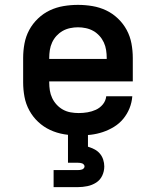

<svg xmlns="http://www.w3.org/2000/svg" viewBox="-20 -548 640 788"><path d="M303 8Q273 8 243 3Q213 -2 186 -14.5Q159 -27 137 -47.5Q115 -68 100.5 -94.5Q86 -121 80.5 -150.5Q75 -180 75 -210V-310Q75 -340 80.5 -369.5Q86 -399 100 -425Q114 -451 136 -472Q158 -493 184.5 -505.5Q211 -518 240.5 -523Q270 -528 300 -528Q330 -528 359.5 -523Q389 -518 415.5 -505.5Q442 -493 464 -472Q486 -451 500 -425Q514 -399 519.5 -369.5Q525 -340 525 -310V-214H182V-210Q182 -193 184.5 -177Q187 -161 194 -146Q201 -131 212.5 -118.5Q224 -106 238.5 -98Q253 -90 269.5 -87Q286 -84 303 -84Q321 -84 339 -87Q357 -90 373.5 -97.5Q390 -105 402 -119.5Q414 -134 416 -153H523Q521 -127 511.5 -103.5Q502 -80 486 -60.5Q470 -41 448 -27.5Q426 -14 402 -6Q378 2 353 5Q328 8 303 8ZM418 -306V-310Q418 -326 415.5 -342.5Q413 -359 406 -374Q399 -389 388 -401Q377 -413 363 -421Q349 -429 332.5 -432.5Q316 -436 300 -436Q284 -436 267.5 -432.5Q251 -429 237 -421Q223 -413 212 -401Q201 -389 194 -374Q187 -359 184.5 -342.5Q182 -326 182 -310V-306ZM200 220V150H300Q304 150 308.5 149.5Q313 149 317 147.5Q321 146 324 142.5Q327 139 327 135Q327 131 324 127.5Q321 124 317 122.5Q313 121 308.5 120.5Q304 120 300 120H259V0H341V54Q354 58 367 64.5Q380 71 389.5 82Q399 93 403.5 107Q408 121 408 135Q408 155 399.5 173Q391 191 374.5 201.5Q358 212 338.5 216Q319 220 300 220Z"/></svg>

Font: Iosevka Custom SmBdEx
Style: Regular
Weight: 600
Width: 7
Monospace: yes
Designer: Belleve Invis
Foundry: Belleve Invis
Version: Version 11.2.4; ttfautohint (v1.8.4)